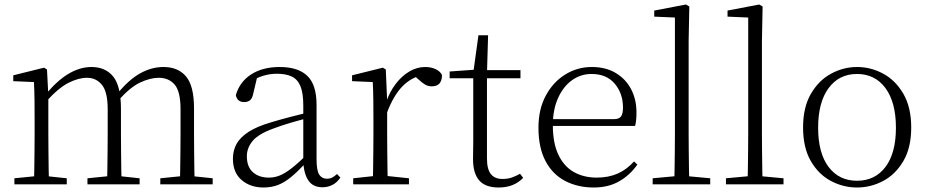

<svg xmlns="http://www.w3.org/2000/svg" viewBox="-20 -820 4125 854"><path d="M44 0V-27L154 -38H174L277 -27V0ZM131 0Q132 -24 132.5 -64.5Q133 -105 133.5 -149Q134 -193 134 -226V-282Q134 -333 133.5 -375.5Q133 -418 131 -455L39 -459V-485L176 -519L189 -511L195 -396V-393V-226Q195 -193 195.5 -149Q196 -105 196.5 -64.5Q197 -24 198 0ZM369 0V-27L478 -38H499L601 -27V0ZM456 0Q457 -24 457.5 -64Q458 -104 458.5 -148Q459 -192 459 -226V-334Q459 -411 433.5 -442.5Q408 -474 367 -474Q329 -474 284.5 -451.5Q240 -429 184 -367L173 -398H182Q232 -460 283.5 -491Q335 -522 387 -522Q449 -522 483.5 -479.5Q518 -437 518 -335V-226Q518 -192 518.5 -148Q519 -104 519.5 -64Q520 -24 521 0ZM693 0V-27L802 -38H822L926 -27V0ZM779 0Q781 -24 781.5 -64Q782 -104 782.5 -148Q783 -192 783 -226V-334Q783 -413 757 -443.5Q731 -474 686 -474Q649 -474 604.5 -453.5Q560 -433 507 -374L495 -404H503Q552 -465 603 -493.5Q654 -522 707 -522Q772 -522 807.5 -480Q843 -438 843 -338V-226Q843 -192 843.5 -148Q844 -104 844.5 -64Q845 -24 846 0Z M1152 14Q1094 14 1055 -19Q1016 -52 1016 -114Q1016 -151 1032.5 -180.5Q1049 -210 1086.5 -234Q1124 -258 1186 -276Q1229 -289 1273.5 -300.5Q1318 -312 1358 -321V-297Q1318 -287 1276.5 -275Q1235 -263 1198 -249Q1131 -225 1104.5 -194Q1078 -163 1078 -125Q1078 -78 1105 -54Q1132 -30 1176 -30Q1201 -30 1224.5 -39.5Q1248 -49 1277.5 -72Q1307 -95 1347 -134L1353 -89H1334Q1302 -55 1274 -32Q1246 -9 1217 2.5Q1188 14 1152 14ZM1414 13Q1372 13 1351.5 -17.5Q1331 -48 1329 -102V-106V-350Q1329 -407 1316 -437.5Q1303 -468 1277 -480Q1251 -492 1211 -492Q1181 -492 1151 -483Q1121 -474 1089 -454L1125 -482L1106 -402Q1102 -382 1092 -374Q1082 -366 1066 -366Q1035 -366 1029 -397Q1046 -456 1097 -489Q1148 -522 1224 -522Q1306 -522 1347 -482.5Q1388 -443 1388 -354V-113Q1388 -61 1400 -43Q1412 -25 1434 -25Q1447 -25 1457 -30Q1467 -35 1479 -46L1494 -30Q1479 -8 1458.5 2.5Q1438 13 1414 13Z M1551 0V-27L1662 -39H1685L1799 -27V0ZM1638 0Q1639 -24 1639.5 -64.5Q1640 -105 1640.5 -149Q1641 -193 1641 -226V-281Q1641 -333 1640.5 -375.5Q1640 -418 1638 -455L1546 -459V-485L1683 -519L1696 -511L1702 -371V-370V-226Q1702 -193 1702.5 -149Q1703 -105 1703.5 -64.5Q1704 -24 1705 0ZM1701 -318 1684 -367H1698Q1714 -413 1741 -448Q1768 -483 1801.5 -502.5Q1835 -522 1871 -522Q1898 -522 1918.5 -512Q1939 -502 1946 -486Q1946 -462 1935 -449Q1924 -436 1900 -436Q1884 -436 1870.5 -444Q1857 -452 1840 -468L1817 -488H1866Q1810 -477 1770 -436Q1730 -395 1701 -318Z M2115 -472V-508H2295V-472ZM2198 14Q2139 14 2111.5 -17.5Q2084 -49 2084 -112Q2084 -135 2084.5 -152.5Q2085 -170 2085 -196V-472H1980V-502L2105 -511L2085 -496L2108 -663H2151L2146 -493V-481V-115Q2146 -67 2163.5 -45.5Q2181 -24 2215 -24Q2238 -24 2255.5 -30Q2273 -36 2293 -47L2307 -29Q2287 -8 2260 3Q2233 14 2198 14Z M2621 14Q2550 14 2494 -15Q2438 -44 2406.5 -103.5Q2375 -163 2375 -252Q2375 -334 2407.5 -394.5Q2440 -455 2494 -488.5Q2548 -522 2612 -522Q2674 -522 2718.5 -495.5Q2763 -469 2787 -423.5Q2811 -378 2811 -320Q2811 -283 2805 -260H2405V-290H2710Q2734 -290 2742.5 -302.5Q2751 -315 2751 -341Q2751 -404 2714.5 -447.5Q2678 -491 2611 -491Q2563 -491 2524 -463Q2485 -435 2462 -383.5Q2439 -332 2439 -263Q2439 -183 2464 -131Q2489 -79 2533 -54.5Q2577 -30 2634 -30Q2687 -30 2727.5 -48Q2768 -66 2800 -102L2815 -88Q2782 -41 2734 -13.5Q2686 14 2621 14Z M2883 0V-27L3002 -38H3021L3139 -27V0ZM2979 0Q2980 -30 2980.5 -69Q2981 -108 2981.5 -149.5Q2982 -191 2982 -226V-742L2890 -746V-773L3031 -800L3046 -791L3043 -637V-226Q3043 -191 3043.5 -149.5Q3044 -108 3044.5 -69Q3045 -30 3046 0Z M3209 0V-27L3328 -38H3347L3465 -27V0ZM3305 0Q3306 -30 3306.5 -69Q3307 -108 3307.5 -149.5Q3308 -191 3308 -226V-742L3216 -746V-773L3357 -800L3372 -791L3369 -637V-226Q3369 -191 3369.5 -149.5Q3370 -108 3370.5 -69Q3371 -30 3372 0Z M3792 14Q3731 14 3676 -15Q3621 -44 3586.5 -103.5Q3552 -163 3552 -253Q3552 -343 3587 -403Q3622 -463 3677 -492.5Q3732 -522 3792 -522Q3853 -522 3908 -492.5Q3963 -463 3998 -403Q4033 -343 4033 -253Q4033 -163 3998 -103.5Q3963 -44 3908 -15Q3853 14 3792 14ZM3792 -16Q3872 -16 3918.5 -77.5Q3965 -139 3965 -252Q3965 -365 3918.5 -428Q3872 -491 3792 -491Q3712 -491 3665.5 -428Q3619 -365 3619 -252Q3619 -139 3665.5 -77.5Q3712 -16 3792 -16Z"/></svg>

Font: Noto Serif TC
Style: Regular
Weight: 200
Designer: Ryoko NISHIZUKA 西塚涼子 (kana & ideographs); Frank Grießhammer (Latin, Greek & Cyrillic); Wenlong ZHANG 张文龙 (bopomofo); San
Foundry: Adobe
Version: Version 2.001;hotconv 1.1.0;makeotfexe 2.6.0